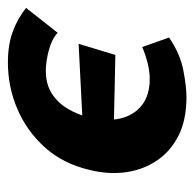

<svg xmlns="http://www.w3.org/2000/svg" viewBox="-36 -455 492 486"><g transform="rotate(90 210.0 -212.0)"><path d="M125 14Q80 14 46.5 1.5Q13 -11 -13 -32L50 -112Q66 -97 94.5 -89.5Q123 -82 146 -82Q180 -82 203.5 -97Q227 -112 242 -137Q257 -162 264 -191Q275 -235 267 -270Q259 -305 233.5 -325Q208 -345 167 -345Q149 -345 128 -340Q107 -335 86 -326L62 -394Q103 -422 144.5 -430Q186 -438 213 -438Q270 -438 310 -418Q350 -398 373.5 -363Q397 -328 403 -284Q409 -240 397 -192Q381 -125 340 -79.5Q299 -34 243 -10Q187 14 125 14ZM78 -165 106 -258 338 -253 313 -177Z"/></g></svg>

Font: Ysabeau Infant ExtraBold
Style: Italic
Weight: 800
Italic angle: -12°
Designer: Christian Thalmann (Catharsis Fonts)
Version: Version 2.001;gftools[0.9.30]; featfreeze: ss01,ss02,lnum